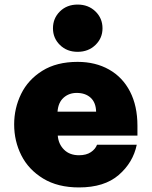

<svg xmlns="http://www.w3.org/2000/svg" viewBox="-20 -811 664 841"><path d="M212 -687Q212 -731 242.5 -761Q273 -791 320 -791Q367 -791 398 -761Q429 -731 429 -687Q429 -644 398 -614Q367 -584 320 -584Q273 -584 242.5 -614Q212 -644 212 -687ZM42 -266Q42 -337 72.5 -399.5Q103 -462 165.5 -501Q228 -540 320 -540Q398 -540 457.5 -506.5Q517 -473 549.5 -410Q582 -347 582 -260V-217H233Q236 -180 260.5 -155.5Q285 -131 326 -131Q358 -131 378 -144.5Q398 -158 405 -177H579Q563 -99 500 -44.5Q437 10 326 10Q233 10 169 -29Q105 -68 73.5 -130.5Q42 -193 42 -266ZM401 -322Q400 -362 377 -383Q354 -404 316 -404Q282 -404 258.5 -383Q235 -362 232 -322Z"/></svg>

Font: Be Vietnam Black
Style: Regular
Weight: 900
Designer: Lam Bao; Tony Le; Vietanh Nguyen
Foundry: Yellow Type Foundry
Version: Version 5.000